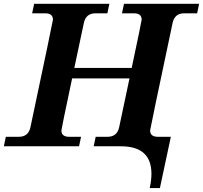

<svg xmlns="http://www.w3.org/2000/svg" viewBox="-50 -752 1044 987"><path d="M817.9 0H431.6L441.9 -48.8H502.9Q551.8 -48.8 562.5 -97.7L615.7 -349.1H320.8Q265.6 -88.4 265.6 -81.5Q265.6 -48.8 305.7 -48.8H366.7L356.4 0H-30.3L-20 -48.8H46.9Q95.7 -48.8 106.4 -97.7Q222.2 -644 222.2 -650.9Q222.2 -683.6 182.1 -683.6H115.2L125.5 -732.4H512.2L502 -683.6H440.9Q392.1 -683.6 381.3 -634.8L332 -402.8H627Q678.2 -644 678.2 -650.9Q678.2 -683.6 638.2 -683.6H577.1L587.4 -732.4H973.6L963.4 -683.6H897Q848.1 -683.6 837.4 -634.8Q721.7 -88.4 721.7 -81.5Q721.7 -48.8 761.7 -48.8H828.1ZM772 214.8H719.7Q728.5 173.8 728.5 141.1Q728.5 0 571.3 0L578.6 -34.2H825.2Z"/></svg>

Font: Munson
Style: Bold Italic
Weight: 700
Italic angle: -12°
Designer: Paul James MIller
Foundry: High-Logic / Made with FontCreator
Version: Version 2.10;May 5, 2019;FontCreator 11.5.0.2430 64-bit